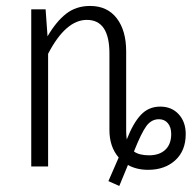

<svg xmlns="http://www.w3.org/2000/svg" viewBox="-20 -554 638 639"><path d="M513.2 -199.2Q551.3 -199.2 574.7 -173.8Q598.1 -148.4 598.1 -107.9Q598.1 -52.2 563.2 -20.5Q528.3 11.2 473.1 11.2Q434.6 11.2 405.8 -4.9L377 64.9L340.8 48.8L375 -29.8Q344.2 -65.4 344.2 -121.1V-376Q344.2 -487.8 269 -487.8Q198.7 -487.8 140.1 -375V0H84V-522.9H131.8L138.2 -433.1Q167 -482.4 200.2 -508.3Q233.4 -534.2 279.8 -534.2Q336.9 -534.2 368.4 -493.4Q399.9 -452.6 399.9 -382.8V-117.2Q399.9 -105.5 401.9 -89.8Q422.9 -144 448.7 -171.6Q474.6 -199.2 513.2 -199.2ZM476.1 -37.1Q510.7 -37.1 530.3 -55.7Q549.8 -74.2 549.8 -107.9Q549.8 -130.4 538.8 -143.8Q527.8 -157.2 508.8 -157.2Q483.9 -157.2 467 -134.3Q450.2 -111.3 425.8 -49.8Q443.4 -37.1 476.1 -37.1Z"/></svg>

Font: Fira Sans Compressed Light
Style: Regular
Weight: 300
Width: 1
Designer: Carrois Corporate & Edenspiekermann AG
Foundry: Carrois Corporate GbR & Edenspiekermann AG
Version: Version 4.203;PS 004.203;hotconv 1.0.88;makeotf.lib2.5.64775